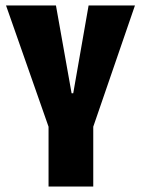

<svg xmlns="http://www.w3.org/2000/svg" viewBox="-20 -680 514 700"><path d="M157 0V-218L2 -660H184L241 -340H247L303 -660H472L320 -218V0Z"/></svg>

Font: Bricolage Grotesque 72pt Condensed ExtraBold
Style: Regular
Weight: 800
Width: 3
Designer: Mathieu Triay
Foundry: Atelier Triay
Version: Version 1.001;gftools[0.9.33.dev8+g029e19f]